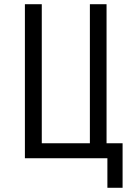

<svg xmlns="http://www.w3.org/2000/svg" viewBox="-20 -750 640 910"><path d="M561 140V-71H485V-730H406V-71H178V-730H98V0H489V140Z"/></svg>

Font: Tekne LDO Light
Style: Regular
Weight: 300
Monospace: yes
Designer: Alessio Laiso, Mario Rullo, Paolo Rosset
Foundry: Alessio Laiso
Version: Version 1.000;hotconv 1.0.109;makeotfexe 2.5.65596